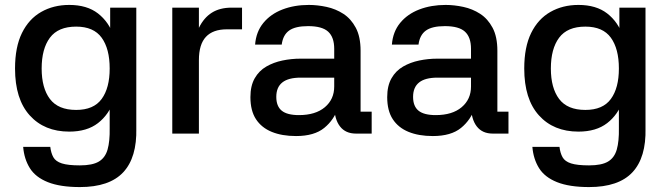

<svg xmlns="http://www.w3.org/2000/svg" viewBox="-20 -542 2713 779"><path d="M261 -8Q160 -8 100.5 -74Q41 -140 41 -264Q41 -351 69 -408Q97 -465 147 -493.5Q197 -522 261 -522Q333 -522 377.5 -487.5Q422 -453 442 -394.5Q462 -336 462 -264Q462 -193 442 -135Q422 -77 377.5 -42.5Q333 -8 261 -8ZM289 -96Q360 -96 392.5 -140.5Q425 -185 425 -264Q425 -344 392.5 -389Q360 -434 289 -434Q216 -434 182.5 -389Q149 -344 149 -264Q149 -185 182.5 -140.5Q216 -96 289 -96ZM427 -511H533V-9H425V-399L427 -407ZM533 -22Q536 97 480 157Q424 217 304 217Q224 217 174 197Q124 177 101 140Q78 103 74 54H184Q187 79 196.5 96Q206 113 231 121Q256 129 304 129Q355 129 381 113.5Q407 98 416.5 64.5Q426 31 425 -22Z M787 0H679V-511H787V-429Q807 -470 839.5 -490.5Q872 -511 920 -511H962V-423H900Q844 -423 815.5 -392.5Q787 -362 787 -298Z M1488 0H1424Q1382 0 1359.5 -29Q1337 -58 1336 -111L1353 -108Q1336 -56 1295.5 -23Q1255 10 1181 10Q1124 10 1082.5 -7Q1041 -24 1018.5 -58.5Q996 -93 996 -148Q996 -194 1013.5 -224.5Q1031 -255 1060.5 -272Q1090 -289 1126 -296.5Q1162 -304 1199 -304H1336V-344Q1336 -391 1311.5 -413.5Q1287 -436 1230 -436Q1178 -436 1153 -418Q1128 -400 1123 -361H1015Q1019 -413 1048.5 -449Q1078 -485 1126 -503.5Q1174 -522 1233 -522Q1268 -522 1305 -514Q1342 -506 1373 -486Q1404 -466 1423.5 -429.5Q1443 -393 1443 -336V-89H1488ZM1101 -149Q1101 -111 1123 -93Q1145 -75 1193 -75Q1260 -75 1298 -107Q1336 -139 1336 -191V-227H1200Q1150 -227 1125.5 -207.5Q1101 -188 1101 -149Z M2043 0H1979Q1937 0 1914.5 -29Q1892 -58 1891 -111L1908 -108Q1891 -56 1850.5 -23Q1810 10 1736 10Q1679 10 1637.5 -7Q1596 -24 1573.5 -58.5Q1551 -93 1551 -148Q1551 -194 1568.5 -224.5Q1586 -255 1615.5 -272Q1645 -289 1681 -296.5Q1717 -304 1754 -304H1891V-344Q1891 -391 1866.5 -413.5Q1842 -436 1785 -436Q1733 -436 1708 -418Q1683 -400 1678 -361H1570Q1574 -413 1603.5 -449Q1633 -485 1681 -503.5Q1729 -522 1788 -522Q1823 -522 1860 -514Q1897 -506 1928 -486Q1959 -466 1978.5 -429.5Q1998 -393 1998 -336V-89H2043ZM1656 -149Q1656 -111 1678 -93Q1700 -75 1748 -75Q1815 -75 1853 -107Q1891 -139 1891 -191V-227H1755Q1705 -227 1680.5 -207.5Q1656 -188 1656 -149Z M2327 -8Q2226 -8 2166.5 -74Q2107 -140 2107 -264Q2107 -351 2135 -408Q2163 -465 2213 -493.5Q2263 -522 2327 -522Q2399 -522 2443.5 -487.5Q2488 -453 2508 -394.5Q2528 -336 2528 -264Q2528 -193 2508 -135Q2488 -77 2443.5 -42.5Q2399 -8 2327 -8ZM2355 -96Q2426 -96 2458.5 -140.5Q2491 -185 2491 -264Q2491 -344 2458.5 -389Q2426 -434 2355 -434Q2282 -434 2248.5 -389Q2215 -344 2215 -264Q2215 -185 2248.5 -140.5Q2282 -96 2355 -96ZM2493 -511H2599V-9H2491V-399L2493 -407ZM2599 -22Q2602 97 2546 157Q2490 217 2370 217Q2290 217 2240 197Q2190 177 2167 140Q2144 103 2140 54H2250Q2253 79 2262.5 96Q2272 113 2297 121Q2322 129 2370 129Q2421 129 2447 113.5Q2473 98 2482.5 64.5Q2492 31 2491 -22Z"/></svg>

Font: 42dot Sans Light SemiBold
Style: Regular
Weight: 600
Version: Version 1.000